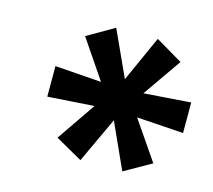

<svg xmlns="http://www.w3.org/2000/svg" viewBox="-69 -801 634 571"><g transform="rotate(15 248.0 -515.0)"><path d="M222 -311 139 -358 233 -495 245 -479 78 -468V-562L245 -550L233 -534L140 -671L223 -719L292 -568H283L351 -719L434 -670L340 -535L329 -550L496 -562V-468L329 -479L340 -495L434 -358L351 -311L283 -461H292Z"/></g></svg>

Font: Nunito Sans 10pt SemiExpanded
Style: Bold Italic
Weight: 700
Width: 6
Italic angle: -9°
Designer: Vernon Adams
Foundry: Vernon Adams
Version: Version 3.101;gftools[0.9.27]